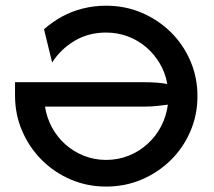

<svg xmlns="http://www.w3.org/2000/svg" viewBox="-20 -658 769 690"><path d="M361.1 12.5Q293.8 12.5 234.4 -12.8Q175 -38.2 130.2 -83Q85.4 -127.8 59.7 -187.2Q34 -246.5 34 -314.6Q34 -326.4 34 -338.5Q34 -350.7 34 -362.5H502.8Q522.9 -362.5 542.4 -361.1Q561.8 -359.7 581.2 -356.2Q574.3 -395.8 554.5 -429.5Q534.7 -463.2 505.6 -488.2Q476.4 -513.2 439.6 -527.1Q402.8 -541 361.1 -541Q297.2 -541 247.2 -510.8Q197.2 -480.6 167.4 -433.3L138.2 -552.8Q168.1 -579.2 202.8 -598.3Q237.5 -617.4 277.8 -627.4Q318.1 -637.5 361.1 -637.5Q429.9 -637.5 489.2 -612.2Q548.6 -586.8 593.8 -542.4Q638.9 -497.9 664.2 -438.9Q689.6 -379.9 689.6 -312.5Q689.6 -245.1 664.2 -186.1Q638.9 -127.1 593.8 -82.6Q548.6 -38.2 489.2 -12.8Q429.9 12.5 361.1 12.5ZM361.1 -83.3Q404.9 -83.3 442.7 -98.6Q480.6 -113.9 510.4 -141Q540.3 -168.1 559 -204.2Q577.8 -240.3 583.3 -281.9Q563.9 -279.2 543.4 -277.1Q522.9 -275 502.8 -275H141.7Q147.9 -234.7 167 -199.7Q186.1 -164.6 215.6 -138.5Q245.1 -112.5 282.3 -97.9Q319.4 -83.3 361.1 -83.3Z"/></svg>

Font: Afacad Flux Medium
Style: Regular
Weight: 500
Designer: Kristian Moeller
Foundry: Dicotype
Version: Version 1.100